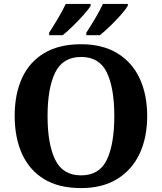

<svg xmlns="http://www.w3.org/2000/svg" viewBox="-20 -951 827 981"><path d="M394.1 10Q280 10 205 -36Q130 -82 92.5 -165Q55 -248 55 -359Q55 -470 92.5 -552Q130 -634 205.6 -679.5Q281.1 -725 394.7 -725Q503 -725 578.5 -679.5Q654 -634 693 -551.5Q732 -469 732 -358Q732 -247 692.7 -164.5Q653.4 -82 578.1 -36Q502.8 10 394.1 10ZM394.1 -55Q488 -55 526 -135.1Q564 -215.2 564 -358Q564 -501 525.9 -580.5Q487.8 -660 394.8 -660Q301 -660 262 -580.5Q223 -501 223 -357.5Q223 -215 262 -135Q301 -55 394.1 -55ZM421 -784Q442 -816 466 -856.5Q490 -897 506 -931H633V-921Q623 -904 597.5 -875Q572 -846 542.5 -817.5Q513 -789 490 -771H421ZM231 -784Q252 -816 276 -856.5Q300 -897 316 -931H443V-921Q433 -904 407 -875Q381 -846 352 -817.5Q323 -789 300 -771H231Z"/></svg>

Font: Noto Serif NP Hmong
Style: Regular
Weight: 400
Designer: Dalton Maag Ltd
Foundry: Dalton Maag Ltd
Version: Version 1.001